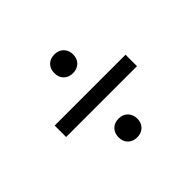

<svg xmlns="http://www.w3.org/2000/svg" viewBox="-112 -747 735 735"><g transform="rotate(-45 255.0 -379.5)"><path d="M255.5 -503Q233 -503 218.8 -516.5Q204.5 -530 204.5 -553.5Q204.5 -577 218.5 -590.8Q232.5 -604.5 255.5 -604.5Q278 -604.5 292 -590.5Q306 -576.5 306 -553.5Q306 -530.5 291.8 -516.8Q277.5 -503 255.5 -503ZM63.5 -349V-411H447V-349ZM255.5 -155.5Q233 -155.5 218.8 -169Q204.5 -182.5 204.5 -205.5Q204.5 -229 218.5 -243Q232.5 -257 255.5 -257Q278 -257 292 -242.8Q306 -228.5 306 -205.5Q306 -183 291.8 -169.2Q277.5 -155.5 255.5 -155.5Z"/></g></svg>

Font: Encode Sans Condensed Condensed
Style: Regular
Weight: 400
Width: 3
Designer: Multiple Designers
Foundry: Impallari Type
Version: Version 3.000; ttfautohint (v1.8.3) -l 8 -r 50 -G 200 -x 14 